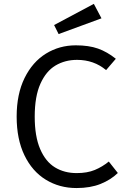

<svg xmlns="http://www.w3.org/2000/svg" viewBox="-20 -949 655 981"><path d="M571.8 -648.7 522.1 -590.8Q459.5 -643.1 373.8 -643.1Q312.3 -643.1 263.8 -614.4Q215.4 -585.6 186.4 -521Q157.4 -456.4 157.4 -353.3Q157.4 -252.3 185.1 -187.7Q212.8 -123.1 260.8 -93.8Q308.7 -64.6 371.8 -64.6Q425.6 -64.6 464.1 -80.5Q502.6 -96.4 535.9 -123.6L582.1 -65.1Q546.2 -30.3 493.8 -9.2Q441.5 11.8 370.8 11.8Q283.6 11.8 214.1 -30.8Q144.6 -73.3 104.9 -155.6Q65.1 -237.9 65.1 -353.3Q65.1 -468.2 105.6 -550.5Q146.2 -632.8 214.9 -675.1Q283.6 -717.4 367.2 -717.4Q433.8 -717.4 480.8 -700.8Q527.7 -684.1 571.8 -648.7ZM256.4 -821 459.5 -929.2 498.5 -855.4 279.5 -774.9Z"/></svg>

Font: Fira Code Fixed
Style: Regular
Weight: 400
Monospace: yes
Designer: Carrois Corporate, Edenspiekermann AG, Nikita Prokopov
Foundry: Carrois Corporate, Edenspiekermann AG, Nikita Prokopov
Version: Version 5.002